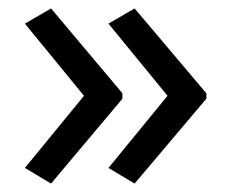

<svg xmlns="http://www.w3.org/2000/svg" viewBox="-20 -491 549 455"><path d="M469 -257 299 -56 237 -93 377 -264 237 -435 299 -471 469 -270ZM270 -257 101 -56 39 -93 179 -264 39 -435 101 -471 270 -270Z"/></svg>

Font: Noto Sans Phoenician
Style: Regular
Weight: 400
Designer: Monotype Design Team
Foundry: Monotype Imaging Inc.
Version: Version 2.001; ttfautohint (v1.8.4.7-5d5b)